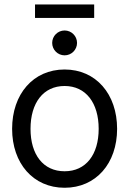

<svg xmlns="http://www.w3.org/2000/svg" viewBox="-20 -844 589 875"><path d="M274.4 11.7C417.5 11.7 513.7 -99.6 513.7 -256.8C513.7 -415 417.5 -527.3 274.4 -527.3C131.3 -527.3 35.2 -415 35.2 -256.8C35.2 -99.6 131.3 11.7 274.4 11.7ZM274.4 -63.5C176.8 -63.5 119.1 -139.6 119.1 -256.8C119.1 -375 177.2 -452.1 274.4 -452.1C371.6 -452.1 429.7 -374.5 429.7 -256.8C429.7 -140.1 372.1 -63.5 274.4 -63.5ZM274.4 -591.8C305.7 -591.8 331.1 -617.2 331.1 -648.4C331.1 -679.7 305.7 -705.1 274.4 -705.1C243.2 -705.1 217.8 -679.7 217.8 -648.4C217.8 -617.2 243.2 -591.8 274.4 -591.8ZM409.2 -823.7H139.6V-762.2H409.2Z"/></svg>

Font: Raveo Display Display
Style: Regular
Weight: 400
Designer: Jakub Foglar, Rasmus Andersson (Inter)
Foundry: Jakubfoglar.com
Version: Version 1.100;Glyphs 3.2.3 (3260)